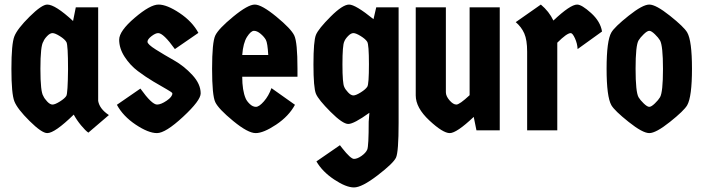

<svg xmlns="http://www.w3.org/2000/svg" viewBox="-20 -571 3081 841"><path d="M410 -539V-129Q416 -94 457 -67L367 10Q354 1 335 -22Q316 -45 303 -69Q220 12 187 12Q163 12 109.5 -41Q56 -94 43 -127Q30 -160 30 -269.5Q30 -379 43 -412Q56 -445 109.5 -498Q163 -551 187 -551Q222 -551 300 -479L312 -539ZM170 -389Q157 -371 157 -269.5Q157 -168 170 -150Q174 -140 186.5 -126.5Q199 -113 210 -113Q221 -113 242.5 -126.5Q264 -140 270.5 -151Q277 -162 278 -268Q278 -374 271 -386.5Q264 -399 242.5 -412.5Q221 -426 210 -426Q199 -426 186.5 -413Q174 -400 170 -389Z M859 -162Q859 -131 782 -59.5Q705 12 667.5 12Q630 12 574.5 -25Q519 -62 492 -112L595 -183Q645 -113 668 -113Q685 -113 710 -130Q735 -147 735 -162Q735 -166 711 -179.5Q687 -193 652.5 -213.5Q618 -234 584 -259.5Q550 -285 526 -322Q502 -359 502 -397Q502 -435 570 -493Q638 -551 674.5 -551Q711 -551 766.5 -514Q822 -477 849 -427L746 -356Q696 -426 673 -426Q661 -426 643.5 -412.5Q626 -399 626 -388Q626 -377 662.5 -354Q699 -331 742.5 -306.5Q786 -282 822.5 -242.5Q859 -203 859 -162Z M1283 -271V-235H1041Q1041 -175 1056 -140Q1061 -128 1074 -115.5Q1087 -103 1101 -103Q1115 -103 1136 -127Q1157 -151 1169 -185L1272 -112Q1245 -62 1189.5 -25Q1134 12 1100 12Q1066 12 1001.5 -41Q937 -94 923 -123.5Q909 -153 909 -269.5Q909 -386 923 -415.5Q937 -445 1001.5 -498Q1066 -551 1096 -551Q1126 -551 1190.5 -498Q1255 -445 1269 -415.5Q1283 -386 1283 -271ZM1041 -330H1155Q1152 -383 1144.5 -396.5Q1137 -410 1121.5 -423Q1106 -436 1092.5 -436Q1079 -436 1062 -409.5Q1045 -383 1041 -330Z M1488 -389Q1480 -373 1480 -289Q1480 -205 1488 -190Q1492 -180 1504.5 -166.5Q1517 -153 1528 -153Q1539 -153 1560.5 -166.5Q1582 -180 1589 -191.5Q1596 -203 1596 -289.5Q1596 -376 1588.5 -388Q1581 -400 1560 -413Q1539 -426 1528 -426Q1517 -426 1504.5 -413Q1492 -400 1488 -389ZM1726 -539V-33Q1726 95 1714.5 119.5Q1703 144 1634 197Q1565 250 1530.5 250Q1496 250 1444 215.5Q1392 181 1366 136L1469 65L1479 78Q1516 125 1530.5 125Q1545 125 1563.5 112Q1582 99 1588.5 84.5Q1595 70 1595 -38L1598 -77Q1530 -28 1505.5 -28Q1481 -28 1428 -81Q1375 -134 1364 -160Q1353 -186 1353 -289Q1353 -392 1364 -418.5Q1375 -445 1428 -498Q1481 -551 1509 -551Q1537 -551 1616 -487L1628 -539Z M1801 -539H1933V-167Q1933 -150 1949 -131.5Q1965 -113 1979 -113Q1993 -113 2037 -154V-539H2169V0H2067L2055 -59Q1980 12 1950 12Q1920 12 1860.5 -43.5Q1801 -99 1801 -153Z M2421 0H2289V-345Q2289 -396 2276.5 -424.5Q2264 -453 2239 -474L2349 -551Q2385 -521 2404 -481Q2478 -551 2508 -551Q2528 -551 2569 -514Q2610 -477 2617 -433L2510 -356Q2509 -380 2498.5 -403Q2488 -426 2480 -426Q2463 -426 2421 -384Z M2871 -145Q2884 -167 2884 -269Q2884 -371 2871 -394Q2864 -406 2848.5 -421Q2833 -436 2824 -436Q2815 -436 2799.5 -421Q2784 -406 2777 -394Q2764 -372 2764 -270Q2764 -168 2777 -145Q2784 -133 2799.5 -118Q2815 -103 2824 -103Q2833 -103 2848.5 -118Q2864 -133 2871 -145ZM2658 -110Q2637 -147 2637 -270Q2637 -393 2658 -429Q2672 -453 2733.5 -502Q2795 -551 2824 -551Q2853 -551 2914.5 -502Q2976 -453 2990 -429Q3011 -393 3011 -270Q3011 -147 2990 -110Q2976 -86 2914.5 -37Q2853 12 2824 12Q2795 12 2733.5 -37Q2672 -86 2658 -110Z"/></svg>

Font: Germania One
Style: Regular
Weight: 400
Designer: John Vargas Beltran
Foundry: John Vargas Beltran
Version: Version 1.001